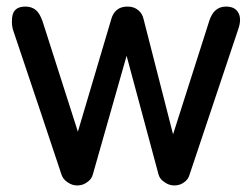

<svg xmlns="http://www.w3.org/2000/svg" viewBox="-20 -567 768 587"><path d="M215.8 0Q200.2 0 186.5 -9.8Q172.9 -18.6 168 -33.2Q119.1 -180.7 19.5 -476.6Q15.6 -492.2 16.6 -504.9Q16.6 -517.6 20.5 -527.3Q29.3 -546.9 57.6 -546.9Q77.1 -546.9 89.8 -536.1Q101.6 -526.4 110.4 -501Q152.3 -370.1 236.3 -107.4Q227.5 -107.4 201.2 -107.4Q230.5 -207 320.3 -508.8Q325.2 -526.4 336.9 -536.1Q348.6 -546.9 370.1 -546.9Q389.6 -546.9 402.3 -536.1Q415 -526.4 418.9 -508.8Q451.2 -382.8 515.6 -130.9Q512.7 -130.9 501 -130.9Q530.3 -223.6 619.1 -501Q632.8 -546.9 670.9 -546.9Q699.2 -546.9 709 -527.3Q713.9 -518.6 713.9 -505.9Q713.9 -493.2 708 -476.6Q658.2 -329.1 559.6 -33.2Q555.7 -18.6 543 -9.8Q530.3 0 512.7 0Q497.1 0 483.4 -9.8Q468.8 -18.6 464.8 -33.2Q430.7 -160.2 362.3 -414.1Q364.3 -414.1 372.1 -414.1Q344.7 -318.4 263.7 -33.2Q259.8 -18.6 246.1 -9.8Q233.4 0 215.8 0Z"/></svg>

Font: Abed
Style: Bold
Weight: 700
Designer: Johan Aakerlund
Version: Version 3.105